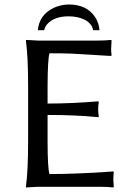

<svg xmlns="http://www.w3.org/2000/svg" viewBox="-20 -824 578 847"><path d="M147 -690.9Q152.8 -757.8 216.3 -789.1Q248 -803.7 283.2 -804.2Q362.3 -804.2 399.4 -749Q416.5 -723.1 418.9 -690.9H391.1Q382.3 -734.4 321.3 -748Q302.7 -752 283.2 -752Q219.7 -752 188.5 -717.8Q177.7 -705.1 174.8 -690.9ZM189.9 -200.2Q189.9 -84.5 198.2 -56.2Q258.3 -56.2 328.6 -59.1Q398.9 -62 439.5 -64.9L480 -67.9L481.9 -64Q480 -47.9 480 -30.8Q480 -25.4 481.9 0L480 2.9Q455.6 0 419.9 0H147L95.2 2.9L94.2 0Q104 -68.4 104 -200.2V-444.8Q104 -573.7 94.2 -645L96.2 -647.9Q98.1 -647.9 147 -645H410.2Q446.3 -645 470.2 -647.9L472.2 -645Q470.2 -617.2 470.2 -606.9Q470.2 -596.2 472.2 -581.1L470.2 -577.1Q470.2 -577.1 295.4 -587.4Q242.7 -589.4 198.2 -588.9Q190.4 -561.5 189.9 -444.8V-367.2Q295.9 -367.2 413.1 -377L416 -374Q413.1 -360.4 413.1 -341.8Q413.1 -323.2 416 -310.1L413.1 -307.1Q314.5 -316.9 189.9 -316.9Z"/></svg>

Font: Linux Biolinum O
Style: Regular
Weight: 400
Designer: Philipp H. Poll
Foundry: Philipp H. Poll
Version: Version 1.0.4